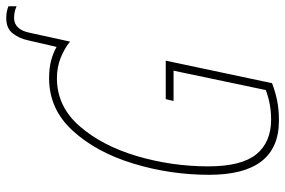

<svg xmlns="http://www.w3.org/2000/svg" viewBox="-169 -733 912 614"><g transform="rotate(-90 287.0 -426.0)"><path d="M208 10Q245 10 273.5 4Q302 -2 328 -12L400 -352H277L271 -327H368L306 -32Q261 -15 212 -15Q139 -15 100.5 -62.5Q62 -110 62 -216Q62 -333 95 -444.5Q128 -556 191 -628Q254 -700 344 -700Q379 -700 409 -688Q439 -676 461 -658L489 -786Q499 -837 537 -837Q556 -837 574 -829V-855Q557 -862 536 -862Q503 -862 487 -841Q471 -820 465 -792L444 -701Q425 -712 400.5 -718.5Q376 -725 344 -725Q245 -725 176 -649.5Q107 -574 71 -456Q35 -338 35 -213Q35 10 208 10Z"/></g></svg>

Font: Noto Sans Display Condensed Thin
Style: Italic
Weight: 250
Width: 3
Italic angle: -12°
Designer: Monotype Design Team
Foundry: Monotype Imaging Inc.
Version: Version 1.900